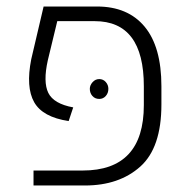

<svg xmlns="http://www.w3.org/2000/svg" viewBox="-20 -570 575 590"><path d="M83 0V-46H234Q422 -46 422 -247V-305Q422 -505 271 -505H156L127 -385Q112 -318 128.5 -284.5Q145 -251 205 -240L191 -198Q111 -210 85 -256Q59 -302 76 -388L114 -550H278Q373 -550 424.5 -488Q476 -426 476 -305V-249Q476 -116 411 -58Q346 0 241 0ZM313 -297Q313 -284 305 -275Q297 -266 285 -266Q272 -266 264 -275Q256 -284 256 -297Q256 -308 264.5 -317.5Q273 -327 285 -327Q297 -327 305 -318Q313 -309 313 -297Z"/></svg>

Font: Assistant Light
Style: Regular
Weight: 300
Designer: Hebrew By Ben Nathan, Latin by Paul Hunt
Version: Version 2.001;PS 002.001;hotconv 1.0.88;makeotf.lib2.5.64775